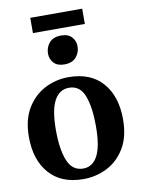

<svg xmlns="http://www.w3.org/2000/svg" viewBox="-100 -990 782 1067"><g transform="rotate(-10 291.0 -456.0)"><path d="M24.5 -271.5Q24.5 -368 63.2 -432.5Q102 -497 164.2 -529.2Q226.5 -561.5 298 -561.5Q423.5 -561.5 490.2 -485Q557 -408.5 557 -279Q557 -180.5 518.2 -116.2Q479.5 -52 417.2 -20.5Q355 11 283.5 11Q159 11 91.8 -65.5Q24.5 -142 24.5 -271.5ZM292.5 -47Q346 -47 374 -100.8Q402 -154.5 402 -267.5Q402 -376 377.2 -439.5Q352.5 -503 291 -503Q237 -503 208 -449.8Q179 -396.5 179 -282.5Q179 -174 205 -110.5Q231 -47 292.5 -47ZM289 -635Q249.5 -635 229.5 -657.2Q209.5 -679.5 209.5 -709.5Q209.5 -745 231.8 -770.8Q254 -796.5 298 -796.5H299Q338.5 -796.5 358.5 -774.2Q378.5 -752 378.5 -722Q378.5 -687 356.2 -661Q334 -635 290 -635ZM440 -923V-837H147V-923Z"/></g></svg>

Font: Merriweather Text Regular
Style: Bold
Weight: 700
Designer: Eben Sorkin
Foundry: Eben Sorkin
Version: Version 2.100; ttfautohint (v1.7.19-72a1) -l 8 -r 50 -G 200 